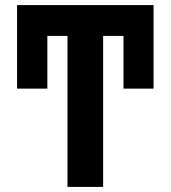

<svg xmlns="http://www.w3.org/2000/svg" viewBox="-20 -734 670 754"><path d="M245 0V-593H166V-386H47V-714H583V-386H465V-593H385V0Z"/></svg>

Font: Noto Sans Condensed
Style: Bold
Weight: 700
Width: 3
Designer: Monotype Design Team
Foundry: Monotype Imaging Inc.
Version: Version 2.013; ttfautohint (v1.8.4.7-5d5b)